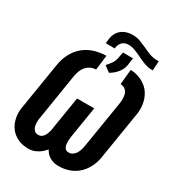

<svg xmlns="http://www.w3.org/2000/svg" viewBox="-213 -1024 1057 1160"><g transform="rotate(30 316.0 -444.5)"><path d="M388.7 -399.4H269L234.9 -189.9L232.4 -174.3Q231.9 -168.9 230.7 -162.4Q229.5 -155.8 228 -148.9Q226.1 -142.1 223.4 -134.8Q220.7 -127.4 217.3 -120.6Q210.9 -107.9 200.7 -99.6Q190.4 -91.3 174.3 -91.3Q157.7 -91.8 148.7 -100.1Q139.6 -108.4 135.3 -120.6Q133.3 -126.5 132.3 -132.3Q131.3 -138.2 130.9 -144Q130.4 -151.4 130.6 -159.2Q130.9 -167 131.3 -173.8L184.6 -506.3Q188 -526.4 195.1 -544.7Q202.1 -563 213.9 -577.1Q226.1 -590.8 242.4 -599.1Q258.8 -607.4 281.2 -608.4L293.5 -711.4Q245.1 -710.4 205.1 -696.5Q165 -682.6 135.3 -656.2Q105.5 -629.9 86.2 -592Q66.9 -554.2 60.1 -506.3L6.3 -174.3Q4.4 -156.7 5.4 -140.1Q6.3 -123.5 9.8 -108.4Q13.7 -89.8 21.5 -73.5Q29.3 -57.1 40 -43.5Q60.1 -19 90.8 -4.4Q121.6 10.3 162.1 10.7Q189 11.2 210.7 2Q232.4 -7.3 251 -22.9Q256.8 -28.8 262.7 -34.7Q268.6 -40.5 274.4 -46.9Q277.8 -40 282.5 -33.7Q287.1 -27.3 292 -22Q307.1 -6.8 327.4 1.5Q347.7 9.8 371.1 10.3Q414.1 11.2 449.7 -2Q485.4 -15.1 511.7 -40Q525.9 -53.2 537.4 -69.8Q548.8 -86.4 557.1 -104.5Q564.5 -120.6 569.3 -138.2Q574.2 -155.8 576.7 -174.3L630.4 -506.3Q632.8 -527.3 631.6 -547.1Q630.4 -566.9 626 -585Q621.6 -603 613.8 -619.1Q606 -635.3 595.2 -649.4Q573.2 -676.3 540 -692.6Q506.8 -709 463.4 -711.4L453.1 -606.4Q473.6 -604.5 485.6 -595.5Q497.6 -586.4 502.9 -572.8Q504.9 -566.9 506.3 -560.8Q507.8 -554.7 508.3 -547.9Q509.3 -538.1 508.8 -528.1Q508.3 -518.1 507.3 -507.3L453.1 -173.8Q451.7 -167 450 -159.2Q448.2 -151.4 445.8 -144Q443.4 -137.2 440.4 -130.6Q437.5 -124 433.6 -118.2Q425.3 -106 413.1 -98.1Q400.9 -90.3 383.8 -91.3Q372.6 -91.8 366 -97.4Q359.4 -103 356 -111.8Q353 -118.7 351.8 -127Q350.6 -135.3 350.6 -143.6Q350.6 -152.3 351.1 -160.4Q351.6 -168.5 352.5 -174.3L354.5 -189ZM470.7 -806.6Q483.4 -800.3 496.1 -794.4Q508.8 -788.6 522 -784.2Q532.7 -780.3 544.2 -777.8Q555.7 -775.4 567.9 -775.4L579.6 -774.9L584 -840.8H569.3Q557.1 -840.8 546.1 -842.8Q535.2 -844.7 524.9 -848.1Q511.2 -852.5 497.6 -858.6Q483.9 -864.7 470.7 -871.1Q446.8 -881.8 423.1 -890.9Q399.4 -899.9 373 -900.4Q341.3 -900.9 316.9 -890.6Q292.5 -880.4 277.3 -860.8Q267.1 -848.1 261.2 -831.3Q255.4 -814.5 253.9 -793.9L252.4 -775.4L314.9 -774.9L315.9 -784.2Q317.9 -794.9 322 -803.5Q326.2 -812 332 -818.4Q339.8 -826.7 350.8 -831.5Q361.8 -836.4 376 -836.4Q400.9 -836.4 424.1 -827.1Q447.3 -817.9 470.7 -806.6ZM317.4 -660.6 357.9 -629.9Q371.6 -637.7 384 -647.9Q396.5 -658.2 406.7 -670.4Q417 -683.1 424.1 -697.8Q431.2 -712.4 433.6 -729L440.4 -778.3L370.1 -778.8L361.3 -732.4Q356.4 -710.9 344.2 -693.8Q332 -676.8 317.4 -660.6Z"/></g></svg>

Font: Roboto Mono SemiBold
Style: Italic
Weight: 600
Italic angle: -10°
Monospace: yes
Designer: Google
Version: Version 3.000